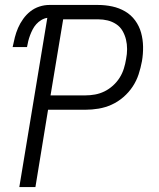

<svg xmlns="http://www.w3.org/2000/svg" viewBox="-20 -755 640 775"><path d="M58 0 171 -683Q158 -681 146.5 -674Q135 -667 126.5 -657.5Q118 -648 112 -636.5Q106 -625 101.5 -613Q97 -601 94 -589Q91 -577 89 -565H31Q35 -585 40 -604.5Q45 -624 53 -642.5Q61 -661 73.5 -678.5Q86 -696 102.5 -709Q119 -722 139 -728.5Q159 -735 179 -735H375Q405 -735 433 -729Q461 -723 485 -709Q509 -695 525.5 -672.5Q542 -650 549.5 -623Q557 -596 557.5 -566.5Q558 -537 553 -508Q548 -481 539.5 -455Q531 -429 515.5 -405.5Q500 -382 478 -363Q456 -344 430.5 -332.5Q405 -321 378 -316.5Q351 -312 324 -312H174L123 0ZM184 -370H325Q344 -370 363.5 -373.5Q383 -377 401.5 -386Q420 -395 436 -409.5Q452 -424 463 -441.5Q474 -459 480 -478.5Q486 -498 489 -517Q493 -537 493 -557Q493 -577 488.5 -595.5Q484 -614 474.5 -630.5Q465 -647 449 -657.5Q433 -668 414.5 -672.5Q396 -677 376 -677H235Z"/></svg>

Font: Iosevka Light Extended
Style: Italic
Weight: 300
Width: 7
Italic angle: -9°
Monospace: yes
Designer: Belleve Invis
Foundry: Belleve Invis
Version: Version 32.5.0; ttfautohint (v1.8.4)